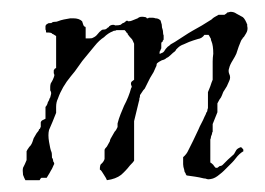

<svg xmlns="http://www.w3.org/2000/svg" viewBox="-20 -297 449 325"><path d="M23 8Q22 6 21 4Q20 2 19 -1Q18 -9 19 -13L22 -19L25 -26V-41Q27 -45 28 -46Q29 -48 32 -51Q34 -54 35 -57Q36 -60 37 -63Q39 -66 40.5 -69Q42 -72 44 -74Q46 -76 46 -78Q48 -79 48 -80Q48 -81 49 -82V-90Q50 -93 53 -94Q57 -96 57 -96V-116Q60 -119 61 -124Q63 -127 63.5 -129Q64 -131 65 -132Q66 -135 66.5 -138Q67 -141 65 -144Q65 -147 65 -150Q65 -153 66 -156Q70 -162 72 -169Q72 -172 71 -173V-178L73 -181Q74 -181 75 -182V-236Q69 -240 68 -240Q68 -242 59 -242H58Q58 -246 57 -247V-253Q58 -256 61 -257Q61 -258 67 -258Q69 -260 72 -260Q76 -260 78 -261Q83 -263 88 -264Q93 -265 99 -266H104Q114 -266 119 -261Q119 -261 121 -255Q121 -254 123 -252Q125 -252 125 -250V-232H131Q136 -232 137 -233Q142 -235 145 -239Q148 -243 152 -246Q153 -247 156 -247Q159 -247 161 -249Q163 -251 164 -251Q165 -253 165.5 -253Q166 -253 167 -254Q172 -256 175 -254Q181 -254 184 -255Q185 -256 186 -256.5Q187 -257 188 -258Q190 -258 193 -261Q195 -263 197 -261Q201 -261 203 -262Q205 -263 208 -264Q211 -265 213 -266Q217 -270 226 -268Q227 -268 228 -267Q228 -266 229 -266H230Q231 -266 232 -267H233Q235 -267 238 -267Q241 -267 243 -266Q248 -266 251 -263Q252 -263 253 -258Q254 -256 254 -253Q254 -250 255 -248Q256 -245 256 -242Q256 -239 257 -237V-230Q255 -228 255 -226Q253 -226 253 -223V-215Q252 -214 252 -213Q252 -212 251 -211Q250 -210 250 -206Q252 -206 253 -207Q257 -208 259 -212Q260 -214 264 -218Q266 -219 269 -222Q271 -223 272.5 -224Q274 -225 276 -226Q284 -231 291.5 -236Q299 -241 306 -245Q321 -253 338 -264Q341 -267 343 -268L350 -272H360L363 -274Q363 -274 365 -276Q367 -276 368 -276.5Q369 -277 370 -277Q376 -277 380 -274L391 -268Q395 -265 399 -254H398Q399 -252 399 -249Q399 -246 398 -243.5Q397 -241 395 -238Q393 -234 391 -233Q391 -232 390 -231Q389 -230 388 -228L384 -218Q383 -215 382 -212Q381 -209 380 -206Q379 -204 377.5 -201Q376 -198 374 -195Q369 -187 368 -182Q366 -177 368 -172Q371 -166 368 -160Q367 -158 366 -155.5Q365 -153 364 -151Q363 -149 361.5 -147Q360 -145 359 -143Q358 -142 357 -139Q356 -136 354 -132Q353 -131 351.5 -128.5Q350 -126 348 -122V-107L340 -87V-74Q339 -73 339 -71.5Q339 -70 338 -68Q337 -66 337 -64.5Q337 -63 336 -61V-22Q338 -21 341 -18Q342 -16 345 -13H348L352 -16Q355 -16 357 -18L366 -27L376 -36Q377 -38 378 -39.5Q379 -41 380 -43Q382 -46 388 -48L391 -45Q392 -45 392 -41Q385 -37 379 -29Q376 -25 373 -22Q370 -19 366 -15Q362 -11 359 -8Q356 -5 352 -2Q344 5 337 6Q333 7 330 6Q328 5 325 5Q317 3 310 2Q303 1 296 0Q294 -2 294 -4Q292 -6 292 -9Q290 -15 290 -19V-31Q296 -36 299 -43Q301 -47 303 -51Q305 -55 307 -59L316 -78Q318 -83 321 -88.5Q324 -94 326 -99Q327 -101 328 -103Q329 -105 329 -106Q331 -108 331 -110Q331 -112 332 -114V-141L336 -151Q337 -154 338 -157Q339 -160 340 -162V-182Q340 -187 340 -193Q340 -199 341 -206Q341 -220 338 -227Q337 -229 337 -230.5Q337 -232 336 -233Q334 -237 333 -238H326Q322 -232 315 -231Q311 -230 307 -228.5Q303 -227 300 -226Q298 -225 295.5 -224Q293 -223 291 -222Q288 -221 285.5 -219.5Q283 -218 281 -216L278 -213Q278 -212 276 -210Q273 -208 269 -204Q265 -200 262 -199Q259 -196 254 -195Q248 -192 246 -190Q245 -189 245 -187Q245 -185 244 -184Q243 -182 242 -179.5Q241 -177 240 -175L234 -165L225 -147Q222 -144 221 -142L217 -136Q217 -132 216 -131Q216 -127 215 -125L207 -92V-25Q206 -23 200 -17Q193 -8 185 -1Q176 6 161 8Q160 5 156 -1Q154 -4 152.5 -6.5Q151 -9 149 -10Q149 -19 152 -20Q156 -24 157 -28V-43Q157 -45 161 -49L166 -58Q166 -61 170 -67Q171 -69 172 -70.5Q173 -72 174 -74Q176 -76 177 -78Q178 -80 179 -82V-88Q181 -96 184 -103.5Q187 -111 190 -118Q198 -133 202 -148Q204 -150 202 -153Q201 -157 203 -159L207 -162V-223Q206 -225 205 -227.5Q204 -230 203 -231Q199 -235 197 -238Q196 -239 196 -240Q196 -241 194 -242Q194 -243 191 -246H177Q176 -245 174 -245Q172 -245 171 -244Q163 -241 156 -234Q148 -229 140 -219L126 -202Q119 -194 113 -185Q107 -176 100 -168Q85 -150 78 -130Q75 -124 75 -116V-106L69 -91L63 -77Q61 -69 63 -57Q64 -51 65 -46.5Q66 -42 67 -40Q68 -38 68 -30Q70 -28 70 -24Q73 -20 71 -18Q70 -16 69 -13.5Q68 -11 66 -8Q64 -4 62 -1Q60 2 59 4H50L48 6Q48 7 47 8Z"/></svg>

Font: Estonia
Style: Regular
Weight: 400
Designer: Robert E. Leuschke
Foundry: Robert E. Leuschke
Version: Version 1.014; ttfautohint (v1.8.3)